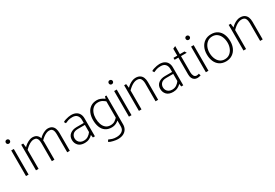

<svg xmlns="http://www.w3.org/2000/svg" viewBox="55 -1797 4505 3147"><g transform="rotate(-30 2308.0 -223.0)"><path d="M119 0V-485H70V0ZM94 -600Q111 -600 122 -611Q133 -622 133 -638Q133 -654 121.5 -665Q110 -676 94 -676Q77 -676 66.5 -665Q56 -654 56 -638Q56 -622 66.5 -611Q77 -600 94 -600Z M308 0V-359Q336 -388 365 -410Q394 -432 423 -444.5Q452 -457 478 -457Q512 -457 529.5 -441Q547 -425 553 -398Q559 -371 559 -337V0H608V-337Q608 -384 595 -420Q582 -456 553 -477Q524 -498 474 -498Q449 -498 417.5 -485.5Q386 -473 357 -453Q328 -433 307 -409L297 -485H259V0ZM599 -359Q627 -388 656 -410Q685 -432 714 -444.5Q743 -457 769 -457Q803 -457 820.5 -441Q838 -425 844 -398Q850 -371 850 -337V0H899V-337Q899 -384 886 -420Q873 -456 844 -477Q815 -498 765 -498Q740 -498 708.5 -485.5Q677 -473 648 -453Q619 -433 598 -409Z M1068 -136Q1068 -181 1098 -212.5Q1128 -244 1194 -244H1325V-109Q1302 -75 1266.5 -51.5Q1231 -28 1184 -28Q1148 -28 1122 -42.5Q1096 -57 1082 -81.5Q1068 -106 1068 -136ZM1070 -423Q1100 -437 1130 -447Q1160 -457 1209 -457Q1268 -457 1296.5 -424Q1325 -391 1325 -341V-281H1190Q1114 -281 1065.5 -243Q1017 -205 1017 -136Q1017 -73 1057.5 -30Q1098 13 1180 13Q1226 13 1264.5 -5.5Q1303 -24 1328 -52L1336 0H1374V-340Q1374 -388 1355 -423.5Q1336 -459 1299 -478.5Q1262 -498 1206 -498Q1186 -498 1156.5 -492.5Q1127 -487 1098.5 -478Q1070 -469 1051 -456Z M1872 -485H1845L1823 -412V72Q1823 132 1781 160.5Q1739 189 1678 189Q1632 189 1600 179Q1568 169 1534 154L1515 189Q1529 198 1550.5 205.5Q1572 213 1596.5 218.5Q1621 224 1643 227Q1665 230 1680 230Q1744 230 1786.5 208Q1829 186 1850.5 148Q1872 110 1872 62ZM1828 -99Q1802 -70 1770.5 -49Q1739 -28 1689 -28Q1635 -28 1600 -57.5Q1565 -87 1548 -137Q1531 -187 1531 -246Q1531 -303 1549.5 -351Q1568 -399 1604.5 -428Q1641 -457 1694 -457Q1740 -457 1774 -437Q1808 -417 1833 -393L1853 -426Q1840 -441 1815 -457.5Q1790 -474 1759 -486Q1728 -498 1696 -498Q1625 -498 1576.5 -465Q1528 -432 1504 -375Q1480 -318 1480 -245Q1480 -170 1502.5 -111.5Q1525 -53 1571.5 -20Q1618 13 1689 13Q1722 13 1750.5 3.5Q1779 -6 1803.5 -24Q1828 -42 1848 -65Z M2067 0V-485H2018V0ZM2042 -600Q2059 -600 2070 -611Q2081 -622 2081 -638Q2081 -654 2069.5 -665Q2058 -676 2042 -676Q2025 -676 2014.5 -665Q2004 -654 2004 -638Q2004 -622 2014.5 -611Q2025 -600 2042 -600Z M2256 0V-359Q2284 -388 2313.5 -410Q2343 -432 2372.5 -444.5Q2402 -457 2431 -457Q2486 -457 2504 -422Q2522 -387 2522 -337V0H2571V-337Q2571 -384 2556.5 -420Q2542 -456 2510.5 -477Q2479 -498 2427 -498Q2397 -498 2365 -485.5Q2333 -473 2304.5 -453Q2276 -433 2255 -409L2245 -485H2207V0Z M2740 -136Q2740 -181 2770 -212.5Q2800 -244 2866 -244H2997V-109Q2974 -75 2938.5 -51.5Q2903 -28 2856 -28Q2820 -28 2794 -42.5Q2768 -57 2754 -81.5Q2740 -106 2740 -136ZM2742 -423Q2772 -437 2802 -447Q2832 -457 2881 -457Q2940 -457 2968.5 -424Q2997 -391 2997 -341V-281H2862Q2786 -281 2737.5 -243Q2689 -205 2689 -136Q2689 -73 2729.5 -30Q2770 13 2852 13Q2898 13 2936.5 -5.5Q2975 -24 3000 -52L3008 0H3046V-340Q3046 -388 3027 -423.5Q3008 -459 2971 -478.5Q2934 -498 2878 -498Q2858 -498 2828.5 -492.5Q2799 -487 2770.5 -478Q2742 -469 2723 -456Z M3341 -470H3253V-623L3204 -601V-470H3132V-433H3204V-116Q3204 -74 3217 -45.5Q3230 -17 3253.5 -2Q3277 13 3308 13Q3321 13 3333.5 11Q3346 9 3356.5 6Q3367 3 3374 1L3362 -37Q3357 -35 3344.5 -31.5Q3332 -28 3321 -28Q3284 -28 3268.5 -57.5Q3253 -87 3253 -123V-433H3362Z M3523 0V-485H3474V0ZM3498 -600Q3515 -600 3526 -611Q3537 -622 3537 -638Q3537 -654 3525.5 -665Q3514 -676 3498 -676Q3481 -676 3470.5 -665Q3460 -654 3460 -638Q3460 -622 3470.5 -611Q3481 -600 3498 -600Z M3852 13Q3780 12 3731.5 -21Q3683 -54 3658 -112Q3633 -170 3633 -245Q3633 -317 3659.5 -374Q3686 -431 3736.5 -464.5Q3787 -498 3858 -498Q3930 -498 3978.5 -464.5Q4027 -431 4051.5 -373Q4076 -315 4076 -240Q4076 -168 4049.5 -111Q4023 -54 3973 -21Q3923 12 3852 13ZM3852 -28Q3906 -28 3944.5 -57Q3983 -86 4004 -134.5Q4025 -183 4025 -239Q4025 -299 4005.5 -348.5Q3986 -398 3949 -427.5Q3912 -457 3857 -457Q3804 -457 3765 -428Q3726 -399 3705 -351Q3684 -303 3684 -246Q3684 -187 3703.5 -137Q3723 -87 3760.5 -57.5Q3798 -28 3852 -28Z M4235 0V-359Q4263 -388 4292.5 -410Q4322 -432 4351.5 -444.5Q4381 -457 4410 -457Q4465 -457 4483 -422Q4501 -387 4501 -337V0H4550V-337Q4550 -384 4535.5 -420Q4521 -456 4489.5 -477Q4458 -498 4406 -498Q4376 -498 4344 -485.5Q4312 -473 4283.5 -453Q4255 -433 4234 -409L4224 -485H4186V0Z"/></g></svg>

Font: Catamaran Thin Thin
Style: Regular
Weight: 250
Version: Version 2.000